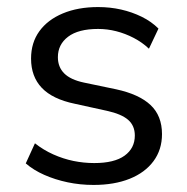

<svg xmlns="http://www.w3.org/2000/svg" viewBox="-20 -515 531 544"><path d="M245 9Q207 9 171.5 1.5Q136 -6 105.5 -19.5Q75 -33 53 -52L79 -109Q103 -90 131 -77.5Q159 -65 188 -59Q217 -53 247 -53Q304 -53 333 -74Q362 -95 362 -131Q362 -159 343 -175.5Q324 -192 283 -201L192 -221Q129 -234 98.5 -266Q68 -298 68 -349Q68 -394 91.5 -426.5Q115 -459 158 -477Q201 -495 258 -495Q292 -495 323 -488Q354 -481 381.5 -467.5Q409 -454 429 -434L402 -377Q383 -395 359 -407.5Q335 -420 309.5 -426.5Q284 -433 258 -433Q202 -433 173 -411Q144 -389 144 -353Q144 -325 162 -307Q180 -289 218 -281L309 -262Q374 -248 406.5 -217.5Q439 -187 439 -135Q439 -91 415 -58.5Q391 -26 347.5 -8.5Q304 9 245 9Z"/></svg>

Font: NunitoSans1
Style: Book
Weight: 400
Designer: Vernon Adams
Foundry: Vernon Adams
Version: Version 3.101;gftools[0.9.27]